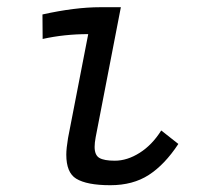

<svg xmlns="http://www.w3.org/2000/svg" viewBox="-20 -515 558 543"><path d="M263.2 -494.6H321.8Q321.8 -494.6 250.5 -126.5Q247.6 -110.8 247.6 -99.6Q247.6 -76.2 261 -68.4Q274.4 -60.5 304.7 -60.5Q339.8 -60.5 375 -82.8Q410.2 -105 436 -146L484.4 -107.9Q445.8 -49.3 400.9 -20.3Q356 8.8 292 8.8Q225.6 8.8 195.3 -9.8Q167.5 -26.9 167.5 -77.6Q167.5 -95.2 172.4 -124.5L229.5 -418.5Q162.1 -418.5 100.6 -404.8L100.1 -474.1Q192.4 -494.6 263.2 -494.6Z"/></svg>

Font: Fantasque Sans Mono
Style: Italic
Weight: 400
Italic angle: -11°
Monospace: yes
Designer: Jany Belluz
Version: Version 1.8.0 ; ttfautohint (v1.8.2)